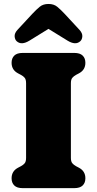

<svg xmlns="http://www.w3.org/2000/svg" viewBox="-20 -974 502 994"><path d="M347 -157Q347 -137.5 354.5 -128.8Q362 -120 373 -114L389 -105.5Q422 -88 422 -51Q422 -27.5 408 -13.8Q394 0 364.5 0H97.5Q68 0 54 -13.8Q40 -27.5 40 -51Q40 -88 73 -105.5L89 -114Q100.5 -120 107.8 -128.8Q115 -137.5 115 -157V-543Q115 -562.5 107.8 -571.2Q100.5 -580 89 -586L73 -594.5Q40 -612 40 -649Q40 -672.5 54 -686.2Q68 -700 97.5 -700H364.5Q394 -700 408 -686.2Q422 -672.5 422 -649Q422 -612 389 -594.5L373 -586Q362 -580 354.5 -571.2Q347 -562.5 347 -543ZM395.5 -760.5Q371 -738 329 -764L231 -824.5L133 -764Q91 -738 66.5 -760.5Q57 -769 55.8 -785.5Q54.5 -802 71 -820L147 -902Q168.5 -925 186 -939.2Q203.5 -953.5 231 -953.5Q258.5 -953.5 276 -939.2Q293.5 -925 315 -902L391 -820Q407.5 -802 406.2 -785.5Q405 -769 395.5 -760.5Z"/></svg>

Font: Fraunces 9pt S100 Black
Style: Regular
Weight: 900
Version: Version 1.000; ttfautohint (v1.8.3)